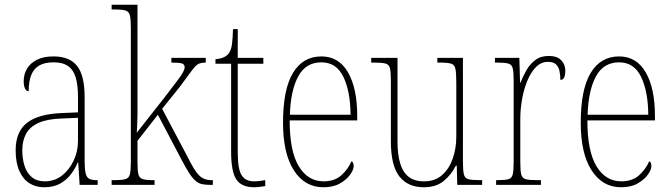

<svg xmlns="http://www.w3.org/2000/svg" viewBox="-20 -780 2829 810"><path d="M166 10Q131 10 104 -7Q77 -24 61.5 -59Q46 -94 46 -146Q46 -224 93.5 -261.5Q141 -299 240 -303L309 -306V-371Q309 -421 299.5 -453Q290 -485 267.5 -501Q245 -517 206 -517Q169 -517 146 -504Q123 -491 112 -464Q101 -437 101 -395Q91 -395 85.5 -406.5Q80 -418 80 -439Q80 -466 93.5 -489.5Q107 -513 135 -527.5Q163 -542 206 -542Q274 -542 305.5 -501.5Q337 -461 337 -372V-105Q337 -68 341 -50Q345 -32 356 -26Q367 -20 388 -20H392V0H316L310 -95H308Q297 -68 278.5 -44Q260 -20 233 -5Q206 10 166 10ZM169 -15Q210 -15 241 -39Q272 -63 290.5 -102Q309 -141 309 -185V-283L239 -280Q179 -278 142.5 -261.5Q106 -245 90 -215.5Q74 -186 74 -146Q74 -109 84 -79Q94 -49 115 -32Q136 -15 169 -15Z M451 0V-20H462Q495 -20 509.5 -24.5Q524 -29 528 -44.5Q532 -60 532 -95V-663Q532 -699 528 -715Q524 -731 510 -735.5Q496 -740 465 -740H451V-760H560V-373Q560 -358 560 -339Q560 -320 560 -299Q560 -278 559 -258Q558 -238 557 -220L671 -365Q707 -412 726.5 -437.5Q746 -463 752.5 -476Q759 -489 759 -496Q759 -509 747 -512.5Q735 -516 703 -516V-536H848V-516Q833 -516 822.5 -512.5Q812 -509 802 -498Q792 -487 777.5 -466.5Q763 -446 738 -413L664 -321L773 -115Q800 -60 820 -40Q840 -20 872 -20H878V0H869Q848 0 833 -3Q818 -6 805.5 -16.5Q793 -27 779.5 -47.5Q766 -68 747 -104L646 -296L560 -186V-95Q560 -60 564 -44.5Q568 -29 582 -24.5Q596 -20 626 -20H632V0Z M1052 10Q999 10 977 -23Q955 -56 955 -141V-511H889V-530Q909 -532 922 -537.5Q935 -543 943 -552Q955 -567 958.5 -592.5Q962 -618 963 -657H983V-536H1091V-511H983V-138Q983 -66 999.5 -40.5Q1016 -15 1051 -15Q1064 -15 1074.5 -16.5Q1085 -18 1099 -20V5Q1086 7 1074 8.5Q1062 10 1052 10Z M1344 10Q1266 10 1220 -61Q1174 -132 1174 -262Q1174 -403 1216 -472.5Q1258 -542 1336 -542Q1409 -542 1448 -475Q1487 -408 1487 -291V-272H1202Q1202 -142 1240.5 -78.5Q1279 -15 1345 -15Q1392 -15 1420.5 -41Q1449 -67 1463 -100Q1467 -98 1469.5 -93Q1472 -88 1472 -79Q1472 -64 1457 -43Q1442 -22 1414 -6Q1386 10 1344 10ZM1459 -296Q1458 -395 1428.5 -456Q1399 -517 1336 -517Q1270 -517 1238 -457.5Q1206 -398 1203 -296Z M1768 10Q1701 10 1665 -35.5Q1629 -81 1629 -184V-443Q1629 -477 1625 -492.5Q1621 -508 1606 -512Q1591 -516 1556 -516H1546V-536H1657V-182Q1657 -129 1668 -91.5Q1679 -54 1703.5 -34.5Q1728 -15 1769 -15Q1815 -15 1845 -41.5Q1875 -68 1890 -111Q1905 -154 1905 -203V-431Q1905 -471 1901.5 -489Q1898 -507 1883 -511.5Q1868 -516 1833 -516H1825V-536H1933V-99Q1933 -61 1937 -44.5Q1941 -28 1956 -24Q1971 -20 2003 -20H2014V0H1909L1907 -81H1903Q1884 -43 1852 -16.5Q1820 10 1768 10Z M2073 0V-20H2080Q2111 -20 2125 -24Q2139 -28 2143 -44Q2147 -60 2147 -97V-441Q2147 -476 2143 -492Q2139 -508 2124 -512Q2109 -516 2075 -516H2068V-536H2171L2174 -432H2176Q2186 -457 2200.5 -483Q2215 -509 2238 -526.5Q2261 -544 2295 -544Q2330 -544 2347.5 -526Q2365 -508 2365 -481Q2365 -465 2360.5 -454Q2356 -443 2344 -443Q2344 -465 2340 -482Q2336 -499 2325 -509Q2314 -519 2291 -519Q2263 -519 2241.5 -497.5Q2220 -476 2205 -440Q2190 -404 2182.5 -361.5Q2175 -319 2175 -277V-97Q2175 -60 2179 -44Q2183 -28 2198 -24Q2213 -20 2244 -20H2262V0Z M2600 10Q2522 10 2476 -61Q2430 -132 2430 -262Q2430 -403 2472 -472.5Q2514 -542 2592 -542Q2665 -542 2704 -475Q2743 -408 2743 -291V-272H2458Q2458 -142 2496.5 -78.5Q2535 -15 2601 -15Q2648 -15 2676.5 -41Q2705 -67 2719 -100Q2723 -98 2725.5 -93Q2728 -88 2728 -79Q2728 -64 2713 -43Q2698 -22 2670 -6Q2642 10 2600 10ZM2715 -296Q2714 -395 2684.5 -456Q2655 -517 2592 -517Q2526 -517 2494 -457.5Q2462 -398 2459 -296Z"/></svg>

Font: Noto Serif Khmer Condensed Thin
Style: Regular
Weight: 250
Width: 3
Designer: Danh Hong and the Monotype Design Team
Foundry: Monotype Imaging Inc.
Version: Version 2.004